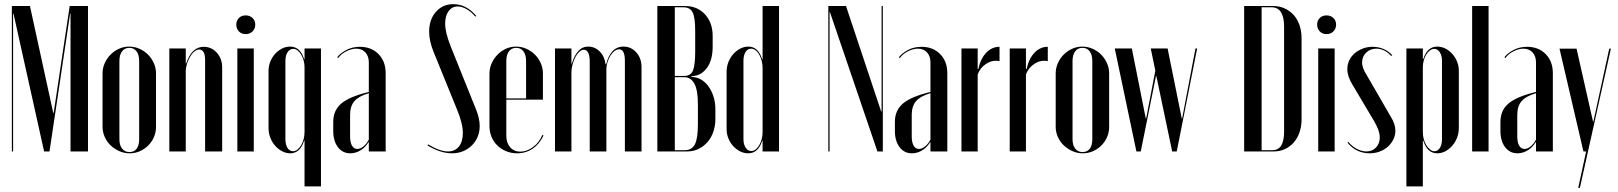

<svg xmlns="http://www.w3.org/2000/svg" viewBox="-20 -728 7777 923"><path d="M403 0H319V-662H317L218 0H192L45 -662H43V0H37V-699H124L236 -185H238L315 -699H403Z M601 -504Q627 -504 650.5 -493.5Q674 -483 691.5 -465.5Q709 -448 719.5 -424.5Q730 -401 730 -375V-118Q730 -92 720 -69Q710 -46 692.5 -28.5Q675 -11 652 -1Q629 9 603 9Q577 9 553.5 -1.5Q530 -12 512 -29Q494 -46 483.5 -69.5Q473 -93 473 -118V-375Q473 -401 483.5 -424.5Q494 -448 511.5 -465.5Q529 -483 552 -493.5Q575 -504 601 -504ZM602 -498Q579 -498 566.5 -481Q554 -464 554 -435V-58Q554 -30 567 -13.5Q580 3 602 3Q625 3 637 -13Q649 -29 649 -58V-435Q649 -464 636.5 -481Q624 -498 602 -498Z M875 -423Q902 -503 959 -503Q997 -503 1022.5 -474.5Q1048 -446 1048 -404V0H966V-439Q966 -490 937 -490Q926 -490 914.5 -480.5Q903 -471 894 -455.5Q885 -440 879 -421.5Q873 -403 873 -385V0H794V-495H873V-423Z M1116 -610Q1116 -629 1128.5 -641.5Q1141 -654 1161 -654Q1181 -654 1194 -641.5Q1207 -629 1207 -610Q1207 -590 1194 -577Q1181 -564 1161 -564Q1141 -564 1128.5 -577Q1116 -590 1116 -610ZM1200 -495V0H1121V-495Z M1444 -52H1442Q1432 -20 1415 -5.5Q1398 9 1375 9Q1355 9 1336 -1Q1317 -11 1302.5 -27.5Q1288 -44 1279.5 -66Q1271 -88 1271 -112V-388Q1271 -411 1279.5 -432Q1288 -453 1302.5 -469Q1317 -485 1335.5 -494.5Q1354 -504 1375 -504Q1423 -504 1442 -444H1444V-495H1523V168H1444ZM1444 -404Q1444 -422 1439.5 -438Q1435 -454 1427.5 -466Q1420 -478 1410.5 -485.5Q1401 -493 1390 -493Q1373 -493 1362.5 -477Q1352 -461 1352 -435V-60Q1352 -33 1362 -17Q1372 -1 1389 -1Q1400 -1 1410 -9Q1420 -17 1427.5 -29.5Q1435 -42 1439.5 -58.5Q1444 -75 1444 -93Z M1582 -142Q1582 -198 1621.5 -231Q1661 -264 1753 -286V-428Q1753 -458 1736.5 -476Q1720 -494 1693 -494Q1670 -494 1645 -481.5Q1620 -469 1606 -449L1601 -453Q1618 -474 1646.5 -488.5Q1675 -503 1710 -503Q1765 -503 1799.5 -468Q1834 -433 1834 -376V0H1753V-44H1751Q1737 -20 1713.5 -5.5Q1690 9 1664 9Q1627 9 1604.5 -20.5Q1582 -50 1582 -99ZM1698 -12Q1712 -12 1727 -24Q1742 -36 1753 -57V-280Q1705 -266 1684 -242Q1663 -218 1663 -176V-72Q1663 -44 1672 -28Q1681 -12 1698 -12Z M2205 -89Q2205 -135 2176 -204L2065 -477Q2043 -530 2043 -576Q2043 -634 2075.5 -671Q2108 -708 2159 -708Q2222 -708 2269 -652L2265 -648Q2246 -671 2223 -684Q2200 -697 2180 -697Q2153 -697 2136.5 -674.5Q2120 -652 2120 -614Q2120 -572 2147 -504L2268 -203Q2286 -160 2286 -122Q2286 -94 2276 -70Q2266 -46 2248 -28.5Q2230 -11 2206 -1Q2182 9 2153 9Q2124 9 2094 -1Q2064 -11 2035 -29L2038 -34Q2094 0 2134 0Q2167 0 2186 -23.5Q2205 -47 2205 -89Z M2333 -374Q2333 -400 2343.5 -423.5Q2354 -447 2371.5 -465Q2389 -483 2412 -493.5Q2435 -504 2461 -504Q2487 -504 2510.5 -493.5Q2534 -483 2551.5 -465.5Q2569 -448 2579.5 -424.5Q2590 -401 2590 -375V-249H2414V-75Q2414 -41 2432.5 -20Q2451 1 2481 1Q2513 1 2543 -21.5Q2573 -44 2587 -79L2593 -77Q2574 -36 2541 -13.5Q2508 9 2466 9Q2438 9 2413.5 -1Q2389 -11 2371 -28.5Q2353 -46 2343 -70Q2333 -94 2333 -121ZM2509 -255V-435Q2509 -464 2496.5 -481Q2484 -498 2462 -498Q2439 -498 2426.5 -481Q2414 -464 2414 -435V-255Z M2894 -419Q2903 -458 2924 -481Q2945 -504 2977 -504Q3014 -504 3039 -476Q3064 -448 3064 -405V0H2984V-436Q2984 -491 2956 -491Q2945 -491 2934 -482.5Q2923 -474 2914.5 -460.5Q2906 -447 2900.5 -429.5Q2895 -412 2895 -394V0H2815V-431Q2815 -489 2786 -489Q2776 -489 2765 -479Q2754 -469 2746 -453.5Q2738 -438 2732.5 -418.5Q2727 -399 2727 -379V0H2648V-495H2727V-422H2729Q2740 -460 2759.5 -482Q2779 -504 2808 -504Q2840 -504 2863.5 -480Q2887 -456 2891 -419Z M3406 -505Q3406 -441 3380.5 -404.5Q3355 -368 3317 -363L3302 -361L3303 -359L3317 -357Q3339 -354 3357.5 -341Q3376 -328 3389.5 -307.5Q3403 -287 3411 -260.5Q3419 -234 3419 -202V-155Q3419 -124 3409.5 -95.5Q3400 -67 3382 -46Q3364 -25 3339 -12.5Q3314 0 3283 0H3140V-699H3274Q3332 -699 3369 -659Q3406 -619 3406 -555ZM3269 -363Q3301 -363 3311.5 -389.5Q3322 -416 3322 -481V-579Q3322 -643 3310 -668Q3298 -693 3265 -693H3224V-363ZM3335 -227Q3335 -295 3318 -326Q3301 -357 3269 -357H3224V-6H3272Q3306 -6 3320.5 -34Q3335 -62 3335 -130Z M3646 -51H3644Q3625 9 3577 9Q3556 9 3537.5 -0.5Q3519 -10 3504.5 -26Q3490 -42 3481.5 -63Q3473 -84 3473 -107V-383Q3473 -407 3481.5 -429Q3490 -451 3504.5 -467.5Q3519 -484 3538 -494Q3557 -504 3578 -504Q3625 -504 3644 -443H3646V-699H3725V0H3646ZM3646 -402Q3646 -420 3641.5 -436.5Q3637 -453 3629.5 -466Q3622 -479 3612 -486.5Q3602 -494 3591 -494Q3574 -494 3564 -478Q3554 -462 3554 -436V-60Q3554 -34 3564.5 -18Q3575 -2 3592 -2Q3603 -2 3612.5 -9.5Q3622 -17 3629.5 -29.5Q3637 -42 3641.5 -58Q3646 -74 3646 -92Z M4216 -192H4218V-699H4224V0H4198L3970 -669H3968V0H3962V-699H4047Z M4282 -142Q4282 -198 4321.5 -231Q4361 -264 4453 -286V-428Q4453 -458 4436.5 -476Q4420 -494 4393 -494Q4370 -494 4345 -481.5Q4320 -469 4306 -449L4301 -453Q4318 -474 4346.5 -488.5Q4375 -503 4410 -503Q4465 -503 4499.5 -468Q4534 -433 4534 -376V0H4453V-44H4451Q4437 -20 4413.5 -5.5Q4390 9 4364 9Q4327 9 4304.5 -20.5Q4282 -50 4282 -99ZM4398 -12Q4412 -12 4427 -24Q4442 -36 4453 -57V-280Q4405 -266 4384 -242Q4363 -218 4363 -176V-72Q4363 -44 4372 -28Q4381 -12 4398 -12Z M4680 -495V-396H4683Q4694 -446 4721 -474.5Q4748 -503 4785 -503V-434Q4752 -441 4722 -422Q4692 -403 4680 -370V0H4602V-495Z M4912 -495V-396H4915Q4926 -446 4953 -474.5Q4980 -503 5017 -503V-434Q4984 -441 4954 -422Q4924 -403 4912 -370V0H4834V-495Z M5183 -504Q5209 -504 5232.5 -493.5Q5256 -483 5273.5 -465.5Q5291 -448 5301.5 -424.5Q5312 -401 5312 -375V-118Q5312 -92 5302 -69Q5292 -46 5274.5 -28.5Q5257 -11 5234 -1Q5211 9 5185 9Q5159 9 5135.5 -1.5Q5112 -12 5094 -29Q5076 -46 5065.5 -69.5Q5055 -93 5055 -118V-375Q5055 -401 5065.5 -424.5Q5076 -448 5093.5 -465.5Q5111 -483 5134 -493.5Q5157 -504 5183 -504ZM5184 -498Q5161 -498 5148.5 -481Q5136 -464 5136 -435V-58Q5136 -30 5149 -13.5Q5162 3 5184 3Q5207 3 5219 -13Q5231 -29 5231 -58V-435Q5231 -464 5218.5 -481Q5206 -498 5184 -498Z M5339 -495H5421L5488 -159H5490L5534 -388L5512 -495H5593L5661 -159H5663L5727 -495H5735L5637 0H5615L5539 -362H5537L5464 0H5443Z M5961 -699H6101Q6131 -699 6156 -687.5Q6181 -676 6199 -656Q6217 -636 6227 -607.5Q6237 -579 6237 -544V-153Q6237 -120 6227 -91.5Q6217 -63 6199.5 -43Q6182 -23 6157.5 -11.5Q6133 0 6103 0H5961ZM6045 -6H6096Q6126 -6 6139.5 -29Q6153 -52 6153 -94V-602Q6153 -644 6138.5 -668.5Q6124 -693 6092 -693H6045Z M6312 -610Q6312 -629 6324.5 -641.5Q6337 -654 6357 -654Q6377 -654 6390 -641.5Q6403 -629 6403 -610Q6403 -590 6390 -577Q6377 -564 6357 -564Q6337 -564 6324.5 -577Q6312 -590 6312 -610ZM6396 -495V0H6317V-495Z M6668 -459Q6636 -494 6596 -494Q6567 -494 6547.5 -475Q6528 -456 6528 -428Q6528 -401 6549 -369L6667 -165Q6688 -132 6688 -99Q6688 -77 6678 -57Q6668 -37 6651.5 -22.5Q6635 -8 6612.5 0.5Q6590 9 6564 9Q6532 9 6505 -4Q6478 -17 6458 -42L6462 -46Q6479 -25 6502.5 -12.5Q6526 0 6549 0Q6577 0 6595 -19Q6613 -38 6613 -67Q6613 -100 6585 -147L6481 -322Q6457 -361 6457 -396Q6457 -419 6466.5 -438.5Q6476 -458 6492.5 -472Q6509 -486 6531 -494.5Q6553 -503 6578 -503Q6635 -503 6673 -463Z M6741 -495H6820V-444H6822Q6841 -504 6889 -504Q6910 -504 6928.5 -494.5Q6947 -485 6961.5 -469Q6976 -453 6984.5 -432Q6993 -411 6993 -388V-112Q6993 -88 6984.5 -66Q6976 -44 6961.5 -27.5Q6947 -11 6928.5 -1Q6910 9 6889 9Q6841 9 6822 -52H6820V168H6741ZM6820 -93Q6820 -75 6824.5 -58.5Q6829 -42 6837 -29.5Q6845 -17 6855 -9Q6865 -1 6875 -1Q6892 -1 6902 -17Q6912 -33 6912 -60V-435Q6912 -461 6901.5 -477Q6891 -493 6874 -493Q6864 -493 6854 -485.5Q6844 -478 6836.5 -466Q6829 -454 6824.5 -438Q6820 -422 6820 -404Z M7057 -699H7136V0H7057Z M7193 -142Q7193 -198 7232.5 -231Q7272 -264 7364 -286V-428Q7364 -458 7347.5 -476Q7331 -494 7304 -494Q7281 -494 7256 -481.5Q7231 -469 7217 -449L7212 -453Q7229 -474 7257.5 -488.5Q7286 -503 7321 -503Q7376 -503 7410.5 -468Q7445 -433 7445 -376V0H7364V-44H7362Q7348 -20 7324.5 -5.5Q7301 9 7275 9Q7238 9 7215.5 -20.5Q7193 -50 7193 -99ZM7309 -12Q7323 -12 7338 -24Q7353 -36 7364 -57V-280Q7316 -266 7295 -242Q7274 -218 7274 -176V-72Q7274 -44 7283 -28Q7292 -12 7309 -12Z M7559 -494 7638 -144H7640L7716 -494H7724L7575 175H7567L7605 0H7592L7477 -494Z"/></svg>

Font: Moniqa SemBd Narrow Display
Style: Regular
Weight: 600
Width: 4
Designer: Rajesh Rajput
Foundry: Rajesh Rajput
Version: Version 1.000